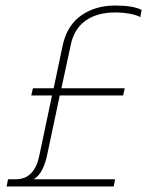

<svg xmlns="http://www.w3.org/2000/svg" viewBox="-20 -674 547 694"><path d="M4 0 9 -26H37Q72 -26 93 -48.5Q114 -71 122 -111L168 -329H93L99 -355H174L207 -512Q223 -583 274 -618.5Q325 -654 396 -654Q462 -654 492 -638L487 -612Q474 -620 448 -624.5Q422 -629 397 -629Q331 -629 289.5 -599.5Q248 -570 236 -513L202 -355H431L425 -329H196L150 -112Q144 -84 133 -61.5Q122 -39 102 -26H396L391 0Z"/></svg>

Font: Kanit Thin
Style: Italic
Weight: 250
Italic angle: -12°
Designer: Katatrad Team
Foundry: CadsonDemak
Version: Version 2.000; ttfautohint (v1.8.3)